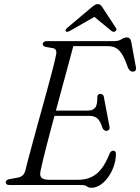

<svg xmlns="http://www.w3.org/2000/svg" viewBox="-20 -900 682 934"><path d="M219 -362H408Q431 -362 442.8 -376Q454.5 -390 453.5 -430.5Q454.5 -437 458.2 -440Q462 -443 467.5 -443Q475.5 -443 479.8 -439.2Q484 -435.5 485 -429L512.5 -284.5Q514.5 -274 510 -269Q505.5 -264 499 -263.5Q491.5 -263 486.8 -266.5Q482 -270 479 -276.5Q467.5 -312.5 453.2 -324.5Q439 -336.5 412.5 -336.5H211.5ZM377 0H26Q16.5 0 12.2 -4Q8 -8 8 -13.5Q8 -19 13 -23.2Q18 -27.5 26 -28.5L64 -35.5Q79.5 -38 88.8 -45.5Q98 -53 103 -69Q107 -87 116 -120.8Q125 -154.5 136.8 -198.2Q148.5 -242 162.2 -291.5Q176 -341 189.8 -391Q203.5 -441 216 -487Q228.5 -533 238 -570Q247.5 -607 252 -630Q256 -644.5 252.5 -654Q249 -663.5 238.5 -665.5L204 -671.5Q196.5 -673 192.2 -676.5Q188 -680 188 -685.5Q188 -692.5 193.8 -696.2Q199.5 -700 209 -700H535.5Q557 -700 571 -709Q585 -718 597.5 -718Q613.5 -718 618 -698.5L641 -574Q643.5 -563.5 639.5 -557.8Q635.5 -552 628 -551.5Q619 -551 613 -555.8Q607 -560.5 602 -572Q587.5 -614.5 573.2 -636.8Q559 -659 542.8 -667.2Q526.5 -675.5 505.5 -675.5H336.5Q328 -642.5 316 -598.5Q304 -554.5 290.2 -503.5Q276.5 -452.5 262 -399.2Q247.5 -346 233.8 -294.8Q220 -243.5 208.5 -198.8Q197 -154 188.8 -120Q180.5 -86 177 -67.5Q174 -54 176.8 -44.5Q179.5 -35 190 -30.2Q200.5 -25.5 218.5 -25.5H361Q396 -25.5 423.8 -38.2Q451.5 -51 473.5 -79.2Q495.5 -107.5 513.5 -153.5Q520 -167 530.5 -167Q544 -167 544 -151Q543.5 -120 533.2 -90.8Q523 -61.5 506 -38Q489 -14.5 468 -0.5Q447 13.5 424.5 13.5Q412.5 13.5 402.8 6.8Q393 0 377 0ZM451.5 -825H430.5L521.5 -750Q532 -742 540.5 -747.5Q544 -749.5 546 -754.2Q548 -759 544 -764L479 -863Q474 -871 469.2 -875.5Q464.5 -880 456 -880Q448 -880 440.8 -875.5Q433.5 -871 424 -863L306.5 -764Q300.5 -759 299.2 -754.2Q298 -749.5 300.5 -747.5Q304 -744.5 308.8 -745.2Q313.5 -746 320.5 -750Z"/></svg>

Font: Fraunces Light
Style: Italic
Weight: 300
Italic angle: -16°
Version: Version 1.000;[b76b70a41]